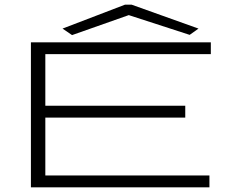

<svg xmlns="http://www.w3.org/2000/svg" viewBox="-20 -806 1040 826"><path d="M113 0V-624H887V-573H175V-351H777V-300H175V-51H881V0ZM290 -655 249 -683 518 -786H546L834 -683L796 -656L534 -741Z"/></svg>

Font: Inconsolata UltraExpanded Light
Style: Regular
Weight: 300
Width: 9
Monospace: yes
Designer: Raph Levien, Cyreal, Brenton Simpson
Foundry: Raph Levien, Cyreal, Google
Version: Version 3.001; ttfautohint (v1.8.2.53-6de2)